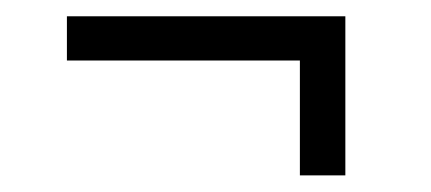

<svg xmlns="http://www.w3.org/2000/svg" viewBox="-20 -399 519 231"><path d="M395.5 -188H340.8V-326.2H60.5V-379.4H395.5Z"/></svg>

Font: TypoPRO Roboto
Style: Regular
Weight: 300
Designer: Google
Version: Version 2.136; 2016